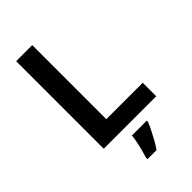

<svg xmlns="http://www.w3.org/2000/svg" viewBox="-278 -800 1107 1107"><g transform="rotate(-45 275.5 -246.5)"><path d="M92 0V-714H223V-110H520V0ZM382 71Q374 91 361.5 116.5Q349 142 334 169Q319 196 302 221H228V208Q234 189 241 163Q248 137 253.5 109.5Q259 82 261 61H382Z"/></g></svg>

Font: Noto Sans Kawi SemiBold
Style: Regular
Weight: 600
Designer: Fadhl Haqq
Version: Version 1.000